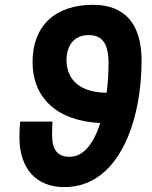

<svg xmlns="http://www.w3.org/2000/svg" viewBox="-20 -762 626 792"><path d="M245.6 9.8C471.2 9.8 564 -264.2 564 -511.7C564 -663.1 495.1 -742.2 363.8 -742.2C207 -742.2 114.3 -654.8 114.3 -506.8C114.3 -355.5 217.8 -263.2 393.6 -254.4C367.7 -173.8 326.7 -115.2 267.6 -115.2C217.8 -115.2 194.8 -143.1 194.8 -206.1C194.8 -224.1 195.8 -242.2 196.3 -260.3H63C61.5 -238.3 60.1 -217.3 60.1 -196.3C60.1 -66.9 128.9 9.8 245.6 9.8ZM419.9 -379.4C315.9 -379.9 254.4 -429.2 254.4 -513.7C254.4 -578.6 289.1 -617.2 346.2 -617.2C401.9 -617.2 427.7 -582 427.7 -502C427.7 -462.4 425.3 -420.4 419.9 -379.4Z"/></svg>

Font: Cascadia Code
Style: Bold Italic
Weight: 700
Italic angle: -10°
Monospace: yes
Designer: Aaron Bell
Foundry: Saja Typeworks
Version: Version 2404.023